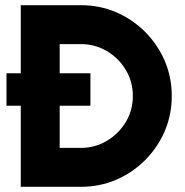

<svg xmlns="http://www.w3.org/2000/svg" viewBox="-20 -720 712 740"><path d="M60 0V-700H292Q364.5 -700 427.8 -672.8Q491 -645.5 539.2 -597.2Q587.5 -549 614.8 -485.8Q642 -422.5 642 -350Q642 -277.5 614.8 -214.2Q587.5 -151 539.2 -102.8Q491 -54.5 427.8 -27.2Q364.5 0 292 0ZM210 -150H292Q346 -150 391.5 -177Q437 -204 464.5 -249.2Q492 -294.5 492 -350Q492 -405 464.8 -450.5Q437.5 -496 392 -523Q346.5 -550 292 -550H210ZM5 -312.5V-437.5H328.5V-312.5Z"/></svg>

Font: Urbanist Black
Style: Regular
Weight: 900
Designer: Corey Hu
Foundry: Corey Hu
Version: Version 1.330; ttfautohint (v1.8.4.7-5d5b)